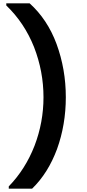

<svg xmlns="http://www.w3.org/2000/svg" viewBox="-20 -944 525 1161"><path d="M18 -924V-911C91 -841 147 -757 186 -659C224 -561 243 -460 243 -356C243 -255 225 -157 189 -63C152 32 100 114 33 183V197H174C239 134 289 54 325 -43C360 -140 378 -245 378 -356C378 -470 359 -577 322 -678C285 -778 230 -860 159 -924Z"/></svg>

Font: Poppins SemiBold
Style: Regular
Weight: 600
Designer: Ninad Kale (Devanagari), Jonny Pinhorn (Latin)
Foundry: Indian Type Foundry
Version: 4.004